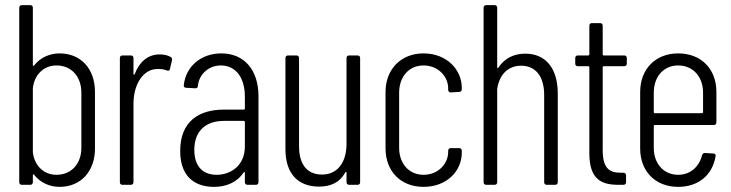

<svg xmlns="http://www.w3.org/2000/svg" viewBox="-20 -720 2849 748"><path d="M212 -512C174 -512 137 -496 113 -465C111 -462 108 -463 108 -466V-690C108 -696 104 -700 98 -700H65C59 -700 55 -696 55 -690V-10C55 -4 59 0 65 0H98C104 0 108 -4 108 -10V-38C108 -41 110 -42 113 -39C137 -8 174 8 212 8C296 8 350 -54 350 -141V-362C350 -452 295 -512 212 -512ZM297 -359V-144C297 -82 258 -39 200 -39C151 -39 114 -74 108 -127V-376C114 -430 151 -465 200 -465C258 -465 297 -422 297 -359Z M602 -508C555 -508 523 -478 505 -432C503 -428 500 -428 500 -432V-494C500 -500 496 -504 490 -504H457C451 -504 447 -500 447 -494V-10C447 -4 451 0 457 0H490C496 0 500 -4 500 -10V-315C500 -391 537 -449 590 -451C605 -452 619 -450 629 -446C636 -443 640 -444 642 -451L650 -485C651 -490 650 -495 645 -498C634 -504 622 -508 602 -508Z M842 -512C765 -512 704 -463 696 -388C695 -382 699 -378 705 -378L741 -376C747 -376 751 -379 751 -386C756 -433 795 -465 840 -465C900 -465 934 -416 934 -343V-297C934 -295 932 -293 930 -293H852C756 -293 682 -248 682 -132C682 -17 756 8 813 8C861 8 903 -9 929 -48C931 -51 934 -50 934 -46V-10C934 -4 938 0 944 0H977C983 0 987 -4 987 -10V-345C987 -446 933 -512 842 -512ZM824 -39C775 -39 737 -67 737 -136C737 -213 785 -249 852 -249H930C932 -249 934 -247 934 -245V-150C934 -74 878 -39 824 -39Z M1330 -494V-160C1330 -85 1293 -40 1235 -40C1178 -40 1145 -77 1145 -151V-494C1145 -500 1141 -504 1135 -504H1102C1096 -504 1092 -500 1092 -494V-139C1092 -39 1145 7 1223 7C1268 7 1304 -9 1325 -48C1327 -52 1330 -51 1330 -47V-10C1330 -4 1334 0 1340 0H1373C1379 0 1383 -4 1383 -10V-494C1383 -500 1379 -504 1373 -504H1340C1334 -504 1330 -500 1330 -494Z M1630 8C1720 8 1779 -53 1779 -125V-133C1779 -139 1775 -143 1769 -143H1736C1730 -143 1726 -139 1726 -133V-128C1726 -82 1687 -39 1630 -39C1574 -39 1535 -82 1535 -144V-359C1535 -422 1574 -465 1630 -465C1687 -465 1726 -422 1726 -376V-370C1726 -364 1730 -360 1736 -360L1769 -362C1775 -362 1779 -366 1779 -372V-378C1779 -449 1720 -512 1630 -512C1541 -512 1482 -449 1482 -362V-142C1482 -53 1541 8 1630 8Z M2026 -511C1984 -511 1946 -494 1922 -457C1920 -454 1917 -454 1917 -458V-690C1917 -696 1913 -700 1907 -700H1874C1868 -700 1864 -696 1864 -690V-10C1864 -4 1868 0 1874 0H1907C1913 0 1917 -4 1917 -10V-373C1925 -430 1960 -464 2010 -464C2067 -464 2100 -422 2100 -350V-10C2100 -4 2104 0 2110 0H2143C2149 0 2153 -4 2153 -10V-355C2153 -453 2107 -511 2026 -511Z M2422 -472V-494C2422 -500 2418 -504 2412 -504H2332C2330 -504 2328 -506 2328 -508V-620C2328 -626 2324 -630 2318 -630H2286C2280 -630 2276 -626 2276 -620V-508C2276 -506 2274 -504 2272 -504H2231C2225 -504 2221 -500 2221 -494V-472C2221 -466 2225 -462 2231 -462H2272C2274 -462 2276 -460 2276 -458V-123C2276 -22 2322 0 2389 0H2409C2415 0 2419 -4 2419 -10V-37C2419 -43 2415 -47 2409 -47H2399C2352 -47 2328 -66 2328 -136V-458C2328 -460 2330 -462 2332 -462H2412C2418 -462 2422 -466 2422 -472Z M2771 -243V-362C2771 -450 2713 -512 2622 -512C2533 -512 2474 -450 2474 -362V-141C2474 -53 2533 8 2622 8C2702 8 2756 -39 2768 -112C2769 -118 2765 -122 2759 -122L2726 -124C2720 -124 2717 -121 2715 -115C2704 -71 2670 -39 2622 -39C2566 -39 2527 -82 2527 -144V-229C2527 -231 2529 -233 2531 -233H2761C2767 -233 2771 -237 2771 -243ZM2622 -465C2679 -465 2719 -422 2719 -359V-283C2719 -281 2717 -279 2715 -279H2531C2529 -279 2527 -281 2527 -283V-359C2527 -422 2566 -465 2622 -465Z"/></svg>

Font: Barlow Condensed Light
Style: Regular
Weight: 300
Width: 3
Designer: Jeremy Tribby
Foundry: Tribby Type
Version: Version 1.422;hotconv 1.0.109;makeotfexe 2.5.65596